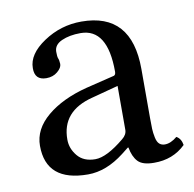

<svg xmlns="http://www.w3.org/2000/svg" viewBox="-59 -498 574 568"><g transform="rotate(-10 228.5 -214.5)"><path d="M293 -232.9 213.9 -211.9Q118.7 -188 119.1 -102.1Q119.1 -75.2 137.5 -53Q155.8 -30.8 190.9 -30.8Q225.1 -30.8 278.8 -75.2Q293 -86.4 293 -101.1ZM293 -47.9H291L271 -32.2Q216.8 9.8 162.1 9.8Q36.1 9.8 36.1 -98.1Q36.1 -147.9 81.5 -186Q127 -224.1 201.2 -243.2L287.1 -264.2Q293 -266.1 293 -275.9Q293 -405.8 211.9 -405.8Q178.7 -405.8 155.3 -395.3Q131.8 -384.8 131.8 -363.8Q131.8 -349.6 133.8 -344.2Q136.7 -338.4 137.2 -326.2Q137.2 -314.9 123.5 -303.5Q109.9 -292 89.8 -292Q54.7 -292 55.2 -328.1Q55.2 -370.1 106.7 -404.5Q158.2 -439 220.2 -439Q371.1 -439 371.1 -270V-123Q371.1 -102.1 371.6 -90.1Q372.1 -78.1 375 -64Q377.9 -49.8 384.5 -43.9Q391.1 -38.1 400.9 -38.1Q418.9 -38.1 438 -54.2Q452.1 -46.4 455.1 -26.9Q417 10.3 359.9 9.8Q325.7 9.8 311.8 -5.1Q297.9 -20 293 -47.9Z"/></g></svg>

Font: Linux Libertine O
Style: Regular
Weight: 400
Designer: Philipp H. Poll
Foundry: Philipp H. Poll
Version: Version 5.3.0